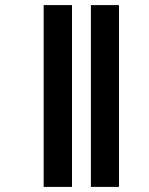

<svg xmlns="http://www.w3.org/2000/svg" viewBox="-20 -682 585 752"><path d="M151 -662H262V50H151ZM336 -662H446V50H336Z"/></svg>

Font: Noto Sans Sinhala ExtraCondensed
Style: Bold
Weight: 700
Width: 2
Designer: Jelle Bosma - Monotype Design Team
Foundry: Monotype Imaging Inc.
Version: Version 2.006; ttfautohint (v1.8.4.7-5d5b)